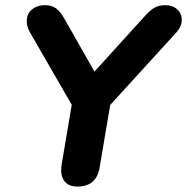

<svg xmlns="http://www.w3.org/2000/svg" viewBox="-20 -698 708 727"><path d="M213.7 -77 259.1 -345.2 275.3 -260.2 93.4 -575.5Q79 -601.2 81.6 -625.1Q84.2 -648.9 103 -663.7Q121.7 -678.4 150.2 -678.4Q175.5 -678.4 191.9 -666.6Q208.4 -654.7 225.8 -623.7L349.3 -406.3H318.9L524.5 -632.7Q547.6 -659 564.7 -668.7Q581.9 -678.4 606 -678.4Q633.6 -678.4 651.2 -662.4Q668.7 -646.3 668.3 -622Q667.9 -597.8 647.9 -575.3L360.4 -260.2L404.9 -345.2L357.3 -64.4Q345.7 8.4 273.1 8.4Q238 8.4 222.5 -14.3Q206.9 -36.9 213.7 -77Z"/></svg>

Font: SN Pro Thin
Style: Italic
Weight: 200
Italic angle: -9°
Designer: Tobias Whetton
Foundry: Supernotes
Version: Version 1.003;Glyphs 3.3 (3324)